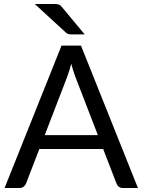

<svg xmlns="http://www.w3.org/2000/svg" viewBox="-20 -946 717 966"><path d="M674 0H599Q575 0 566 -23L499 -196.5H178L111 -23Q107.5 -14 99.2 -7Q91 0 78 0H3L289.5 -716.5H387.5ZM472.5 -266 359.5 -558.5Q349 -585.5 338.5 -625Q327.5 -585 317.5 -558L205 -266ZM406 -773H342Q331.5 -773 324.8 -774.5Q318 -776 311 -782.5L155 -926H250Q267 -926 275.8 -923Q284.5 -920 292 -910Z"/></svg>

Font: Verano Sans
Style: Regular
Weight: 400
Designer: Lukasz Dziedzic with Adam Twardoch and Botio Nikoltchev
Foundry: tyPoland Lukasz Dziedzic
Version: Version 3.001;December 28, 2019;FontCreator 12.0.0.2547 64-b